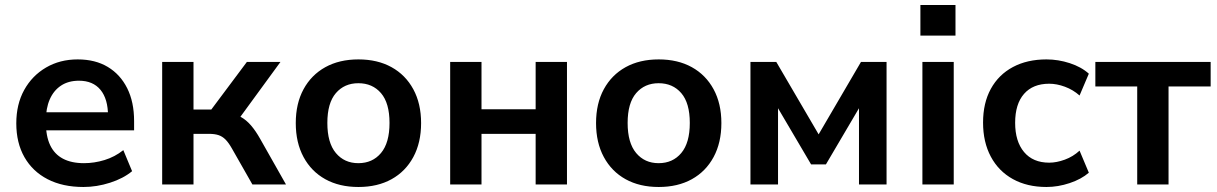

<svg xmlns="http://www.w3.org/2000/svg" viewBox="-20 -736 4856 766"><path d="M313 10Q230 10 170 -21Q110 -52 77.5 -109Q45 -166 45 -244Q45 -320 76.5 -377Q108 -434 163.5 -466.5Q219 -499 290 -499Q360 -499 410 -469Q460 -439 487.5 -384Q515 -329 515 -253V-216H146V-288H427L411 -273Q411 -341 381 -377.5Q351 -414 295 -414Q253 -414 223.5 -394.5Q194 -375 178.5 -339.5Q163 -304 163 -255V-248Q163 -193 180 -157Q197 -121 231 -103Q265 -85 315 -85Q356 -85 397 -97.5Q438 -110 472 -137L507 -53Q472 -24 419 -7Q366 10 313 10Z M627 0V-489H752V-299H823L965 -489H1099L920 -244L893 -284Q920 -281 941.5 -269Q963 -257 981.5 -235.5Q1000 -214 1018 -182L1121 0H987L905 -144Q892 -167 879.5 -179.5Q867 -192 851.5 -197Q836 -202 814 -202H752V0Z M1410 10Q1333.9 10 1277.9 -21Q1222 -52 1191 -109.5Q1160 -167 1160 -245Q1160 -323 1191 -380Q1222 -437 1277.9 -468Q1333.9 -499 1410 -499Q1486.1 -499 1542.1 -468Q1598 -437 1629 -379.8Q1660 -322.6 1660 -245Q1660 -167 1629 -109.5Q1598 -52 1542.1 -21Q1486.1 10 1410 10ZM1409.6 -85Q1466 -85 1500 -125.5Q1534 -166 1534 -245.5Q1534 -325 1500 -364.5Q1466 -404 1409.6 -404Q1354 -404 1320 -364.5Q1286 -325 1286 -245.5Q1286 -166 1320 -125.5Q1354 -85 1409.6 -85Z M1776 0V-489H1901V-300H2117V-489H2242V0H2117V-202H1901V0Z M2608 10Q2531.9 10 2475.9 -21Q2420 -52 2389 -109.5Q2358 -167 2358 -245Q2358 -323 2389 -380Q2420 -437 2475.9 -468Q2531.9 -499 2608 -499Q2684.1 -499 2740.1 -468Q2796 -437 2827 -379.8Q2858 -322.6 2858 -245Q2858 -167 2827 -109.5Q2796 -52 2740.1 -21Q2684.1 10 2608 10ZM2607.6 -85Q2664 -85 2698 -125.5Q2732 -166 2732 -245.5Q2732 -325 2698 -364.5Q2664 -404 2607.6 -404Q2552 -404 2518 -364.5Q2484 -325 2484 -245.5Q2484 -166 2518 -125.5Q2552 -85 2607.6 -85Z M2974 0V-489H3077L3246 -200L3415 -489H3517V0H3407V-345H3431L3275 -80H3216L3060 -345H3084V0Z M3652 -594V-716H3792V-594ZM3660 0V-489H3785V0Z M4155 10Q4078 10 4021 -21.5Q3964 -53 3933 -111Q3902 -169 3902 -247Q3902 -325 3933 -381.5Q3964 -438 4021 -468.5Q4078 -499 4155 -499Q4202 -499 4248 -484Q4294 -469 4324 -442L4287 -355Q4261 -378 4228.5 -390Q4196 -402 4166 -402Q4101 -402 4065.5 -361.5Q4030 -321 4030 -246Q4030 -172 4065.5 -129.5Q4101 -87 4166 -87Q4195 -87 4228 -99Q4261 -111 4287 -135L4324 -47Q4294 -21 4247.5 -5.5Q4201 10 4155 10Z M4517 0V-391H4350V-489H4810V-391H4642V0Z"/></svg>

Font: Nunito Sans 12pt ExtraLight
Style: Regular
Weight: 200
Designer: Vernon Adams
Foundry: Vernon Adams
Version: Version 3.101;gftools[0.9.27]